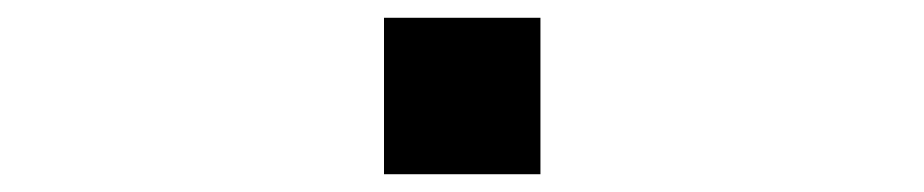

<svg xmlns="http://www.w3.org/2000/svg" viewBox="-20 -468 1040 216"><path d="M412 -272V-448H588V-272Z"/></svg>

Font: M PLUS 1 Code SemiBold
Style: Regular
Weight: 600
Designer: Coji Morishita
Foundry: UNDERFOREST DESIGN
Version: Version 1.005